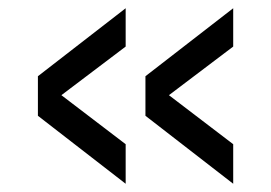

<svg xmlns="http://www.w3.org/2000/svg" viewBox="-20 -520 658 466"><path d="M285 -74 72 -239V-335L285 -500V-407L129 -289L285 -170ZM546 -74 333 -239V-335L546 -500V-407L390 -289L546 -170Z"/></svg>

Font: Fragment Mono
Style: Regular
Weight: 400
Monospace: yes
Designer: Wei Huang based on Nimbus Sans by URW Studio, based on Helvetica by Max Miedinger.
Foundry: Wei Huang
Version: Version 1.021; ttfautohint (v1.8.4.7-5d5b)